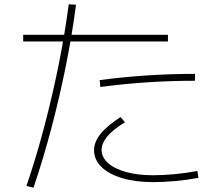

<svg xmlns="http://www.w3.org/2000/svg" viewBox="-20 -825 1040 894"><path d="M103 41Q149 -94 186.5 -236.5Q224 -379 253 -523Q282 -667 300 -805L334 -803Q316 -665 287 -520Q258 -375 220 -231Q182 -87 136 49ZM692 23Q611 23 549 4.5Q487 -14 452.5 -47.5Q418 -81 418 -126Q418 -164 448 -201.5Q478 -239 541 -280L562 -256Q504 -220 478.5 -188.5Q453 -157 453 -127Q453 -93 483 -66Q513 -39 567.5 -24Q622 -9 692 -9Q739 -9 793 -14Q847 -19 899 -29L904 3Q852 13 797 18Q742 23 692 23ZM88 -632V-663H762V-632ZM444 -452Q558 -467 667.5 -474Q777 -481 888 -481V-449Q779 -449 670 -442Q561 -435 447 -420Z"/></svg>

Font: M PLUS 1 Thin ExtraLight
Style: Regular
Weight: 250
Version: Version 1.001